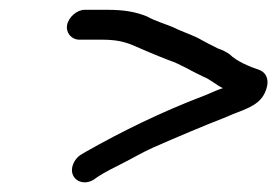

<svg xmlns="http://www.w3.org/2000/svg" viewBox="-20 -433 569 392"><path d="M142 -352H187C213 -352 230 -349 248 -342C273 -331 299 -320 325 -310C349 -302 372 -287 394 -277C411 -270 419 -261 435 -253C421 -249 409 -242 395 -237C311 -205 229 -165 155 -123L145 -117C137 -112 132 -105 129 -97C119 -70 146 -51 171 -66L181 -73C195 -82 213 -91 229 -99C249 -109 269 -121 291 -131C341 -153 393 -175 444 -195C472 -208 506 -214 520 -242C531 -264 527 -283 510 -290C489 -297 463 -308 449 -322C442 -327 434 -331 425 -334C411 -341 397 -348 383 -356C366 -364 348 -370 332 -378C315 -385 297 -390 281 -399C257 -409 233 -413 198 -413H153C137 -413 120 -398 117 -382C114 -366 126 -352 142 -352Z"/></svg>

Font: Blanket
Style: Obl
Weight: 400
Foundry: Cannot Into Space Fonts
Version: Version 0.9